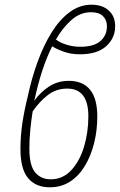

<svg xmlns="http://www.w3.org/2000/svg" viewBox="-20 -787 510 817"><path d="M192 10Q132 10 99.5 -29Q67 -68 67 -153Q67 -209 75.5 -265Q84 -321 98 -376Q114 -452 139.5 -522.5Q165 -593 199 -648Q233 -703 276 -735Q319 -767 369 -767Q415 -767 442.5 -742.5Q470 -718 470 -675Q470 -625 432 -590.5Q394 -556 320 -556Q282 -556 251.5 -567Q221 -578 202 -590Q155 -496 126 -358Q150 -393 187.5 -418Q225 -443 273 -443Q332 -443 363 -405.5Q394 -368 394 -291Q394 -232 380.5 -178Q367 -124 341.5 -81.5Q316 -39 278.5 -14.5Q241 10 192 10ZM321 -588Q380 -588 407.5 -612.5Q435 -637 435 -675Q435 -702 418 -718.5Q401 -735 367 -735Q321 -735 283.5 -701.5Q246 -668 218 -619Q234 -606 262.5 -597Q291 -588 321 -588ZM196 -24Q247 -24 283 -62.5Q319 -101 337.5 -162.5Q356 -224 356 -292Q356 -410 266 -410Q219 -410 183.5 -382.5Q148 -355 119 -313Q113 -276 109 -235.5Q105 -195 105 -155Q105 -83 129.5 -53.5Q154 -24 196 -24Z"/></svg>

Font: Noto Sans Condensed ExtraLight
Style: Italic
Weight: 200
Width: 3
Italic angle: -12°
Designer: Monotype Design Team
Foundry: Monotype Imaging Inc.
Version: Version 2.013; ttfautohint (v1.8.4.7-5d5b)